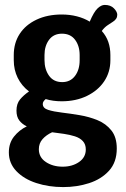

<svg xmlns="http://www.w3.org/2000/svg" viewBox="-20 -540 511 781"><path d="M237 221Q178 221 127.5 204.5Q77 188 46.5 156Q16 124 16 80Q16 42 37 15.5Q58 -11 89 -26Q70 -35 58.5 -50Q47 -65 47 -90Q47 -118 61.5 -135.5Q76 -153 98 -168Q68 -191 52 -223.5Q36 -256 36 -295V-316Q36 -365 60 -402Q84 -439 128.5 -460Q173 -481 231 -481Q264 -481 293 -473.5Q322 -466 345 -452Q362 -492 377 -506Q392 -520 406 -520Q430 -520 443.5 -506Q457 -492 457 -480Q457 -471 452.5 -464Q448 -457 440 -452Q431 -446 418 -437.5Q405 -429 394 -414Q412 -394 420.5 -369.5Q429 -345 429 -316V-295Q429 -247 404 -209.5Q379 -172 334 -150Q289 -128 231 -128Q195 -128 166 -137Q161 -133 157.5 -128Q154 -123 154 -117Q154 -100 176 -93Q198 -86 232 -82Q266 -78 304.5 -71.5Q343 -65 377 -51Q411 -37 433 -9.5Q455 18 455 64Q455 120 423.5 154.5Q392 189 342.5 205Q293 221 237 221ZM235 138Q274 138 301.5 119Q329 100 329 68Q329 47 317 34Q305 21 284.5 14.5Q264 8 240 4.5Q216 1 192 -2Q168 9 153 26Q138 43 138 67Q138 100 166.5 119Q195 138 235 138ZM233 -206Q266 -206 285 -231Q304 -256 304 -295V-316Q304 -353 285.5 -378Q267 -403 232 -403Q198 -403 179.5 -378Q161 -353 161 -316V-296Q161 -258 179.5 -232Q198 -206 233 -206Z"/></svg>

Font: Dosis
Style: Bold
Weight: 700
Designer: EdgarTolentino, PabloImpallari, IginoMarini
Foundry: EdgarTolentino, PabloImpallari, IginoMarini
Version: Version 3.001; ttfautohint (v1.8.2)